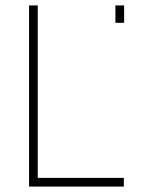

<svg xmlns="http://www.w3.org/2000/svg" viewBox="-20 -687 562 707"><path d="M405 -667H437V-603H405ZM87 0V-667H119V-32H436V0Z"/></svg>

Font: Zector
Style: Regular
Weight: 400
Designer: GGBot
Version: 0.72